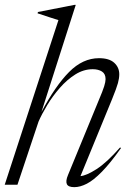

<svg xmlns="http://www.w3.org/2000/svg" viewBox="-28 -762 544 792"><path d="M131 -260.5 44 0H-8.5L213 -679Q199.5 -683.5 174 -691.5Q148.5 -699.5 127 -707L128.5 -712.5L279.5 -742H284.5L143 -300Q200.5 -408 257 -465Q313.5 -522 380.5 -522Q422.5 -522 443.2 -503Q464 -484 464 -455.5Q464 -439.5 458.5 -419.2Q453 -399 434.5 -353.5L304 -35.5Q329.5 -38 371.2 -65Q413 -92 467.5 -154L471 -151Q427 -89 392.5 -53.8Q358 -18.5 330.2 -4.2Q302.5 10 278.5 10Q253.5 10 247.8 -2.5Q242 -15 252.5 -40L379 -347.5Q396 -387.5 401.8 -406.2Q407.5 -425 407.5 -435.5Q407.5 -457.5 392.5 -467Q377.5 -476.5 354.5 -476.5Q317 -476.5 282.5 -454.8Q248 -433 218.8 -399.5Q189.5 -366 167 -328.8Q144.5 -291.5 131 -260.5Z"/></svg>

Font: Newsreader 72pt Light
Style: Italic
Weight: 300
Italic angle: -17°
Designer: Hugues Gentile
Foundry: Production Type
Version: Version 1.003; ttfautohint (v1.8.3)